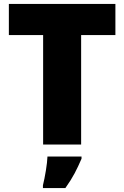

<svg xmlns="http://www.w3.org/2000/svg" viewBox="-20 -734 631 975"><path d="M392 0H199V-556H25V-714H566V-556H392ZM394 72Q377 112 359 146Q341 180 312 221H198V207Q206 175 213 132Q220 89 221 61H394Z"/></svg>

Font: Noto Sans Lao Black
Style: Regular
Weight: 900
Designer: Monotype Design Team
Foundry: Monotype Imaging Inc.
Version: Version 2.003; ttfautohint (v1.8.4.7-5d5b)